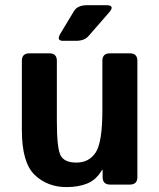

<svg xmlns="http://www.w3.org/2000/svg" viewBox="-20 -721 623 750"><path d="M226.6 -561.5Q198.7 -561.5 216.3 -590.3L269 -677.7Q282.7 -700.7 320.8 -700.7H395Q431.2 -700.7 405.8 -671.9L325.2 -579.6Q309.6 -561.5 275.9 -561.5ZM65.4 -212.9V-483.4Q65.4 -512.7 94.7 -512.7H172.9Q202.1 -512.7 202.1 -483.4V-248Q202.1 -141.6 216.8 -113.8Q231.4 -85.9 278.3 -85.9Q328.1 -85.9 354 -125.7Q379.9 -165.5 379.9 -291V-483.4Q379.9 -512.7 409.2 -512.7H487.3Q516.6 -512.7 516.6 -483.4V-29.3Q516.6 0 487.3 0H410.2Q380.9 0 380.9 -29.3V-57.6H378.9Q356.4 -19 321.8 -4.6Q287.1 9.8 239.7 9.8Q165 9.8 115.2 -38.1Q65.4 -85.9 65.4 -212.9Z"/></svg>

Font: Istok Web
Style: Bold
Weight: 700
Designer: Andrey V. Panov
Foundry: Andrey V. Panov
Version: Version 1.0.2g